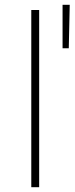

<svg xmlns="http://www.w3.org/2000/svg" viewBox="-20 -784 312 804"><path d="M242 -582H268L272 -764H242ZM111 0H144V-742H111Z"/></svg>

Font: Talent ExtraLight
Style: Regular
Weight: 200
Designer: Mike Powis
Version: Version 1.001;hotconv 1.0.109;makeotfexe 2.5.65596